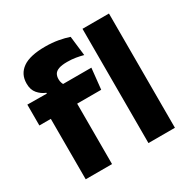

<svg xmlns="http://www.w3.org/2000/svg" viewBox="-154 -819 947 961"><g transform="rotate(-30 320.0 -338.5)"><path d="M228.2 -676.7Q268.6 -676.7 303.3 -670.4Q338.1 -664 363.8 -655.1L377.1 -542.2Q356.8 -547.7 334.4 -551.5Q312.1 -555.3 285.6 -555.3Q253.9 -555.3 236.3 -548.7Q218.7 -542.2 211.9 -530.3Q205.1 -518.4 205.1 -502.1V-500.8Q205.1 -489 208.7 -479.4Q212.4 -469.8 217.5 -461.4L118.7 -458V-473.3Q92.6 -483.5 74.2 -505.1Q55.8 -526.7 55.8 -560.8V-563.3Q55.8 -616.9 97.7 -646.8Q139.7 -676.7 228.2 -676.7ZM72.6 0V-426.6H224.8V0ZM6.4 -349.2V-469.7L138.3 -468.5L196.4 -469.7H376.5L363.8 -349.2ZM435.2 0V-660.3H588.2V0Z"/></g></svg>

Font: Anek Gujarati Medium
Style: Regular
Weight: 500
Designer: Mrunmayee Ghaisas (Gujarati), Yesha Goshar (Latin)
Foundry: Ek Type
Version: Version 1.003